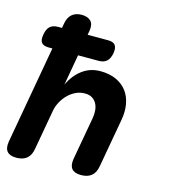

<svg xmlns="http://www.w3.org/2000/svg" viewBox="-111 -829 823 929"><g transform="rotate(15 300.0 -365.0)"><path d="M68.8 -546Q43.5 -546 33.5 -558.9Q23.6 -571.9 29 -600Q33.4 -628.1 47.9 -641.1Q62.4 -654 87.7 -654H339.2Q364.5 -654 374.5 -641.1Q384.4 -628.1 380 -600Q374.6 -571.9 360.1 -558.9Q345.6 -546 320.3 -546ZM133.4 -56Q128 -22.5 108.7 -6.3Q89.4 10 55.9 10Q23.4 10 9.7 -6.3Q-4 -22.5 1.4 -56L111.4 -675.4Q116.8 -708.2 135.4 -724.1Q154 -740 183.7 -740Q214.4 -740 229.9 -724.1Q245.3 -708.2 239.9 -675.4L189.7 -391.8Q214.1 -443.3 253 -471.6Q291.8 -500 341.9 -500Q387.5 -500 421 -484.7Q454.4 -469.5 474.8 -442.7Q495.1 -416 501.9 -379.2Q508.7 -342.5 501 -299.5L457.6 -56Q452.2 -22.5 432.9 -6.3Q413.6 10 380.1 10Q347.6 10 333.9 -6.3Q320.2 -22.5 325.6 -56L364 -270.7Q367.6 -290.4 366 -309.3Q364.4 -328.3 356.7 -343.1Q349 -358 334.5 -367.2Q320 -376.5 297.2 -376.5Q273 -376.5 251.5 -366.1Q230 -355.7 213 -338.5Q196 -321.3 184.5 -299.6Q172.9 -277.9 168.9 -255.3Z"/></g></svg>

Font: Maple Mono
Style: Italic
Weight: 400
Italic angle: -10°
Monospace: yes
Designer: subframe7536
Version: Version 7.300